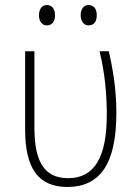

<svg xmlns="http://www.w3.org/2000/svg" viewBox="-20 -734 540 764"><path d="M332 -633C355 -633 365 -649 365 -673C365 -698 354 -714 332 -714C313 -714 301 -697 301 -673C301 -651 313 -633 332 -633ZM166 -633C188 -633 199 -649 199 -673C199 -697 188 -714 166 -714C146 -714 135 -696 135 -673C135 -651 146 -633 166 -633ZM248 10C379 10 443 -84 443 -283C443 -369 433 -442 413 -530H376C398 -443 405 -354 405 -278C405 -110 357 -25 251 -25C157 -25 117 -90 117 -225V-530H80V-218C80 -65 132 10 248 10Z"/></svg>

Font: Noto Sans Mono ExtraCondensed ExtraLight
Style: Regular
Weight: 200
Width: 2
Designer: Monotype Design Team
Foundry: Monotype Imaging Inc.
Version: Version 2.014